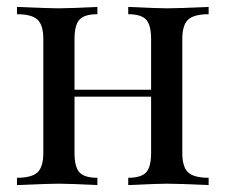

<svg xmlns="http://www.w3.org/2000/svg" viewBox="-20 -534 651 554"><path d="M506 -421V-93Q506 -52 523 -36.5Q540 -21 582 -21V0Q490 -4 462 -4Q434 -4 350 0V-21Q387 -21 401.5 -36.5Q416 -52 416 -93V-255H195V-93Q195 -52 209.5 -36.5Q224 -21 261 -21V0Q177 -4 149 -4Q121 -4 29 0V-21Q71 -21 88 -36.5Q105 -52 105 -93V-421Q105 -462 88 -477.5Q71 -493 29 -493V-514Q121 -510 149 -510Q177 -510 261 -514V-493Q224 -493 209.5 -477.5Q195 -462 195 -421V-275H416V-421Q416 -462 401.5 -477.5Q387 -493 350 -493V-514Q434 -510 462 -510Q490 -510 582 -514V-493Q540 -493 523 -477.5Q506 -462 506 -421Z"/></svg>

Font: Myanmar April Display
Style: Regular
Weight: 400
Designer: Khon Soe Zaw Thu
Foundry: Myanmar OS
Version: Version 2.50 April 12, 2019